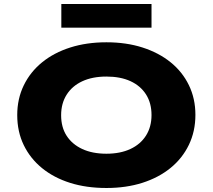

<svg xmlns="http://www.w3.org/2000/svg" viewBox="-20 -927 1061 958"><path d="M511 11Q411 11 330 -14.5Q249 -40 190 -88Q131 -136 98.5 -203Q66 -270 66 -353Q66 -434 98.5 -501Q131 -568 190 -616Q249 -664 330.5 -690Q412 -716 511 -716Q610 -716 691 -690Q772 -664 831 -616.5Q890 -569 922.5 -502Q955 -435 955 -354Q955 -272 922.5 -204.5Q890 -137 831 -89Q772 -41 691 -15Q610 11 511 11ZM511 -160Q580 -160 630.5 -183.5Q681 -207 708.5 -250.5Q736 -294 736 -353Q736 -413 708.5 -456Q681 -499 631 -522Q581 -545 511 -545Q441 -545 390.5 -521.5Q340 -498 312.5 -454.5Q285 -411 285 -352Q285 -292 312.5 -249.5Q340 -207 390.5 -183.5Q441 -160 511 -160ZM286 -789V-907H736V-789Z"/></svg>

Font: Nunito Sans 10pt Expanded Black
Style: Regular
Weight: 900
Width: 7
Designer: Vernon Adams
Foundry: Vernon Adams
Version: Version 3.101;gftools[0.9.27]